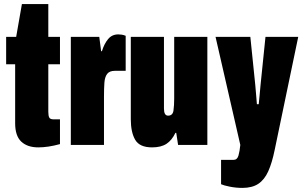

<svg xmlns="http://www.w3.org/2000/svg" viewBox="-20 -708 1477 938"><path d="M167 12Q114 12 84 -16Q54 -44 54 -106V-394H10V-528H59L87 -688H216V-528H273V-394H216V-162Q216 -143 220.5 -134Q225 -125 241 -125H273V-4Q215 12 167 12Z M326 0V-528H465L474 -458H478Q489 -494 508 -517Q527 -540 558 -540Q566 -540 575.5 -538.5Q585 -537 594 -533V-362H541Q515 -362 503.5 -347Q492 -332 490 -303.5Q488 -275 488 -235V0Z M723 12Q662 12 640.5 -25Q619 -62 619 -126V-528H781V-178Q781 -143 801 -143Q824 -143 827.5 -168Q831 -193 831 -226V-528H993V0H850L841 -59H837Q820 -23 793.5 -5.5Q767 12 723 12Z M1164 210Q1133 210 1103 204Q1073 198 1060 192V73H1121Q1139 73 1145 52Q1151 31 1154 0L1033 -528H1203L1227 -294Q1229 -269 1231.5 -242Q1234 -215 1235 -199H1244Q1246 -213 1248 -239.5Q1250 -266 1253 -294L1277 -528H1437L1322 24Q1309 88 1290.5 129Q1272 170 1242 190Q1212 210 1164 210Z"/></svg>

Font: Archivo ExtraCondensed Black
Style: Regular
Weight: 900
Width: 2
Designer: Hector Gatti
Foundry: Omnibus-Type
Version: Version 2.001; ttfautohint (v1.8.3)